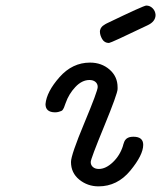

<svg xmlns="http://www.w3.org/2000/svg" viewBox="-20 -659 574 684"><path d="M142.1 -288.1Q146 -332 191.9 -384Q237.8 -436 300.8 -436Q341.8 -436 370.4 -411.1Q398.9 -386.2 398.9 -348.1V-341.8Q398.9 -325.7 351.1 -209.2Q303.2 -92.8 303.2 -81.8Q303.2 -70.8 311 -64Q318.8 -57.1 332 -57.1Q356.9 -57.1 382.1 -81.1Q407.2 -105 418 -139.2Q418 -140.1 418.9 -143.1Q419.9 -146 420.4 -147.5Q420.9 -148.9 421.9 -151.9Q422.9 -154.8 423.8 -156.5Q424.8 -158.2 426.5 -160.6Q428.2 -163.1 430.2 -164.6Q432.1 -166 434.6 -167.5Q437 -168.9 439.9 -169.9Q442.9 -170.9 447 -171.4Q451.2 -171.9 455.1 -171.9Q490.2 -171.9 490.2 -143.1Q490.2 -106.9 444.1 -51Q397.9 4.9 331.1 4.9Q292 4.9 262.5 -19Q232.9 -43 232.9 -82Q232.9 -106.9 280.5 -220.9Q328.1 -335 328.1 -349.1Q328.1 -360.4 320.1 -367.2Q312 -374 298.8 -374Q272 -374 248.5 -349.1Q225.1 -324.2 213.9 -292Q212.9 -290 210.9 -283.9Q209 -277.8 208 -275.9Q207 -273.9 204.6 -269.5Q202.1 -265.1 198.5 -263.7Q194.8 -262.2 189 -260.5Q183.1 -258.8 175.8 -258.8Q142.1 -259.3 142.1 -288.1ZM335.9 -546.9Q335.9 -549.8 337.2 -553.5Q338.4 -557.1 339.4 -559.1Q340.3 -561 342.8 -563.5Q345.2 -565.9 346.2 -566.9Q347.2 -567.9 350.6 -569.8Q354 -571.8 354.5 -572.5Q355 -573.2 359.4 -575.2L363.3 -577.1Q492.2 -639.2 501 -639.2Q514.2 -639.2 523.7 -629.6Q533.2 -620.1 534.2 -606Q534.2 -582 505.4 -568.8Q374.5 -505.9 368.2 -505.9Q352.1 -505.9 344 -519.8Q335.9 -533.7 335.9 -546.9Z"/></svg>

Font: CMU Typewriter Text
Style: Italic
Weight: 500
Italic angle: -14.04°
Version: Version 0.7.0